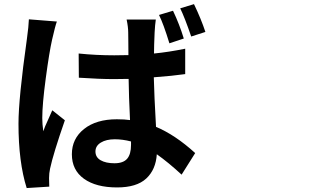

<svg xmlns="http://www.w3.org/2000/svg" viewBox="-20 -863 1540 938"><path d="M983.4 -707 914.1 -684.6Q882.8 -776.4 860.4 -822.3L927.7 -842.8Q962.9 -769.5 983.4 -707ZM877.9 -674.8 807.6 -651.4Q778.3 -747.1 756.8 -790L825.2 -810.5Q856.4 -745.1 877.9 -674.8ZM121.1 -768.6 257.8 -757.8Q250 -737.3 234.4 -668.9Q220.7 -608.4 203.6 -481Q186.5 -353.5 186.5 -286.1Q186.5 -257.8 191.4 -221.7Q198.2 -242.2 214.8 -277.8Q231.4 -313.5 235.4 -324.2L296.9 -275.4Q240.2 -112.3 224.6 -39.1Q219.7 -16.6 219.7 6.8Q219.7 35.2 220.7 48.8L110.4 55.7Q70.3 -71.3 70.3 -258.8Q70.3 -380.9 111.3 -671.9Q120.1 -735.4 121.1 -768.6ZM620.1 -155.3V-171.9Q579.1 -182.6 541 -182.6Q499 -182.6 472.7 -166.5Q446.3 -150.4 446.3 -123Q446.3 -94.7 471.7 -80.1Q497.1 -65.4 539.1 -65.4Q582 -65.4 601.1 -87.4Q620.1 -109.4 620.1 -155.3ZM884.8 -625V-501Q823.2 -492.2 731.4 -485.4Q733.4 -397.5 742.2 -243.2Q835.9 -204.1 933.6 -115.2L867.2 -9.8Q802.7 -69.3 746.1 -109.4Q741.2 -34.2 694.3 9.3Q647.5 52.7 551.8 52.7Q449.2 52.7 390.1 10.3Q331.1 -32.2 331.1 -109.4Q331.1 -185.5 390.6 -232.9Q450.2 -280.3 550.8 -280.3Q588.9 -280.3 615.2 -276.4Q609.4 -393.6 608.4 -477.5Q595.7 -477.5 572.8 -477.1Q549.8 -476.6 538.1 -476.6Q465.8 -476.6 365.2 -483.4L364.3 -601.6Q449.2 -592.8 538.1 -592.8Q584 -592.8 607.4 -593.8Q607.4 -621.1 606.9 -658.2Q606.4 -695.3 606.4 -703.1Q606.4 -730.5 598.6 -767.6H741.2Q737.3 -741.2 735.4 -705.1Q732.4 -637.7 732.4 -601.6Q802.7 -608.4 884.8 -625Z"/></svg>

Font: Bpmf Zihi Sans Bold
Style: Bold
Weight: 700
Foundry: But Ko
Version: Version 1.320